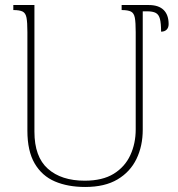

<svg xmlns="http://www.w3.org/2000/svg" viewBox="-20 -734 708 764"><path d="M464 -714H548V-218Q548 -153 523 -101.5Q498 -50 447.5 -20Q397 10 319 10Q250 10 198.5 -12Q147 -34 118 -83.5Q89 -133 89 -214V-606Q89 -645 85.5 -663.5Q82 -682 70 -688Q58 -694 33 -694V-714H117V-210Q117 -110 170.5 -62.5Q224 -15 317 -15Q388 -15 432.5 -42.5Q477 -70 498.5 -116.5Q520 -163 520 -219V-606Q520 -645 516.5 -663.5Q513 -682 501 -688Q489 -694 464 -694ZM565 -689H534V-714H572Q611 -714 631 -694.5Q651 -675 651 -638Q651 -624 643 -616Q635 -608 621 -608Q621 -641 616.5 -658.5Q612 -676 600 -682.5Q588 -689 565 -689Z"/></svg>

Font: Noto Serif Armenian Thin
Style: Regular
Weight: 250
Version: Version 2.007